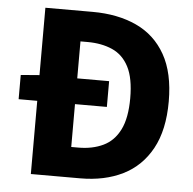

<svg xmlns="http://www.w3.org/2000/svg" viewBox="-49 -701 755 750"><g transform="rotate(5 328.5 -326.0)"><path d="M26 -287V-382L101 -388H372V-287ZM99 0V-652H284Q383 -652 456.5 -618Q530 -584 570.5 -512.5Q611 -441 611 -329Q611 -217 571 -144Q531 -71 459.5 -35.5Q388 0 292 0ZM247 -119H275Q330 -119 372 -139Q414 -159 437 -205Q460 -251 460 -329Q460 -407 437 -451.5Q414 -496 372 -514.5Q330 -533 275 -533H247Z"/></g></svg>

Font: Source Sans 3 ExtraLight
Style: Bold
Weight: 700
Version: Version 3.052;hotconv 1.1.0;makeotfexe 2.6.0